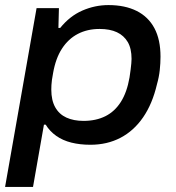

<svg xmlns="http://www.w3.org/2000/svg" viewBox="-27 -558 693 756"><path d="M-7 178 117 -526H205L203 -448H210Q248 -495 297.5 -516.5Q347 -538 400 -538Q465 -538 511 -515Q557 -492 581 -447Q605 -402 605 -335Q605 -309 602 -281.5Q599 -254 591 -226Q573 -149 536.5 -96Q500 -43 447.5 -15.5Q395 12 329 12Q288 12 254 3.5Q220 -5 194.5 -23Q169 -41 153 -67H146L103 178ZM302 -82Q351 -82 388 -100.5Q425 -119 449 -157Q473 -195 483 -253Q486 -272 487.5 -285Q489 -298 490 -308Q491 -318 491 -326Q491 -367 476 -392.5Q461 -418 433.5 -431Q406 -444 365 -444Q317 -444 279.5 -424.5Q242 -405 217 -366.5Q192 -328 182 -270Q179 -255 177.5 -243.5Q176 -232 175.5 -223Q175 -214 175 -205Q175 -163 190.5 -135.5Q206 -108 234.5 -95Q263 -82 302 -82Z"/></svg>

Font: Archivo SemiExpanded Medium
Style: Italic
Weight: 500
Width: 6
Italic angle: -10°
Designer: Hector Gatti
Foundry: Omnibus-Type
Version: Version 2.001